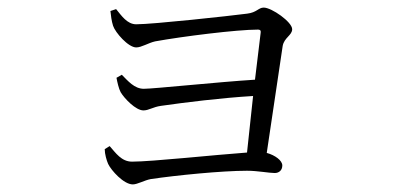

<svg xmlns="http://www.w3.org/2000/svg" viewBox="-20 -498 1040 506"><path d="M269 -113 256 -105C256 -92 261 -75 265 -66C273 -49 306 -12 330 -12C342 -12 361 -23 377 -26C444 -36 565 -48 631 -48C659 -48 689 -42 704 -42C715 -42 724 -49 724 -62C724 -75 705 -89 683 -95L725 -377C729 -399 750 -405 750 -421C750 -440 696 -478 675 -478C661 -478 657 -465 631 -462C585 -456 383 -434 339 -434C315 -434 300 -457 286 -474L271 -469C272 -459 274 -442 278 -430C284 -412 318 -373 339 -373C353 -373 371 -385 389 -389C461 -402 604 -420 660 -420C665 -420 668 -418 667 -412L652 -288C556 -282 385 -264 359 -264C334 -264 317 -285 301 -301L287 -293C289 -282 293 -264 298 -255C308 -238 338 -207 358 -207C372 -207 383 -216 404 -219C467 -228 563 -240 647 -245L631 -96C547 -90 380 -72 328 -72C300 -72 285 -95 269 -113Z"/></svg>

Font: Noto Serif HK Light
Style: Regular
Weight: 300
Designer: Ryoko NISHIZUKA 西塚涼子 (kana & ideographs); Frank Grießhammer (Latin, Greek & Cyrillic); Wenlong ZHANG 张文龙 (bopomofo); San
Foundry: Adobe
Version: Version 2.001;hotconv 1.1.0;makeotfexe 2.6.0